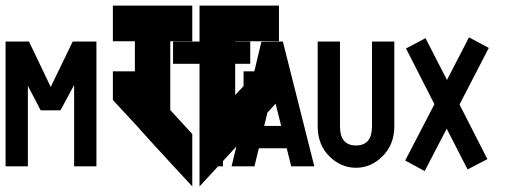

<svg xmlns="http://www.w3.org/2000/svg" viewBox="-20 -717 1813 689"><path d="M0 -568H84L162 -405L241 -568H326V-120H246V-412L197 -321H126L80 -409V-120H0Z M385 -697H670V-569H591V-322L670 -236V-48L596 -128L518 -213L473 -263L464 -273L385 -358V-461H464V-569H385ZM696 -697H824H981V-569H824V-376L854 -408V-461H981V-358L770 -128L696 -48V-236V-569Z M601 -568H878V-488H780V-120H700V-488H601Z M995 -568 1108 -120H1107H1025L1009 -185H909L893 -120H811L918 -567ZM958 -389 928 -265H989Z M1120 -568H1200V-264Q1200 -195 1257.5 -195Q1315 -195 1315 -264V-568H1395V-264Q1395 -199 1353.5 -157Q1312 -115 1257.5 -115Q1203 -115 1161.5 -156.5Q1120 -198 1120 -264Z M1663 -583 1734 -545 1629 -342 1729 -146 1658 -109 1583 -255 1504 -103 1434 -141 1539 -343 1437 -543 1507 -580 1584 -430Z"/></svg>

Font: Satisfactory Mid
Style: Regular
Weight: 400
Designer: Sadat Fauzi
Foundry: Intuisi Creative
Version: Version 001.000